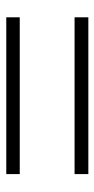

<svg xmlns="http://www.w3.org/2000/svg" viewBox="139 -674 308 627"><g transform="rotate(-90 293.5 -361.0)"><path d="M550 -227V-272H38V-227ZM550 -451V-495H38V-451Z"/></g></svg>

Font: Noto Serif CJK SC Medium
Style: Regular
Weight: 500
Designer: Ryoko NISHIZUKA 西塚涼子 (kana & ideographs); Frank Grießhammer (Latin, Greek & Cyrillic); Wenlong ZHANG 张文龙 (bopomofo); San
Foundry: Adobe
Version: Version 2.001;hotconv 1.1.0;makeotfexe 2.6.0